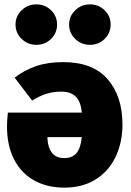

<svg xmlns="http://www.w3.org/2000/svg" viewBox="-20 -838 597 878"><path d="M540 -268Q540 -188 509.5 -122.5Q479 -57 419 -18.5Q359 20 274 20Q195 20 136 -13Q77 -46 44.5 -109Q12 -172 12 -260Q12 -285 16 -323H354Q350 -372 327 -395.5Q304 -419 261 -419Q225 -419 193.5 -409.5Q162 -400 127 -378L47 -483Q91 -517 144.5 -535.5Q198 -554 269 -554Q404 -554 472 -476Q540 -398 540 -268ZM354 -211H197V-204Q199 -163 218 -139Q237 -115 274 -115Q310 -115 329.5 -137.5Q349 -160 354 -211ZM241 -726Q241 -687 213.5 -660Q186 -633 146 -633Q107 -633 79 -660Q51 -687 51 -726Q51 -764 79 -791Q107 -818 146 -818Q186 -818 213.5 -791Q241 -764 241 -726ZM486 -726Q486 -687 458.5 -660Q431 -633 391 -633Q352 -633 324 -660Q296 -687 296 -726Q296 -764 324 -791Q352 -818 391 -818Q431 -818 458.5 -791Q486 -764 486 -726Z"/></svg>

Font: Fira Sans Black
Style: Regular
Weight: 900
Designer: Carrois Corporate & Edenspiekermann AG
Foundry: Carrois Corporate GbR & Edenspiekermann AG
Version: Version 4.203